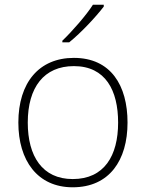

<svg xmlns="http://www.w3.org/2000/svg" viewBox="-20 -786 621 816"><path d="M421 -758V-766H375C348 -723 287 -653 245 -613V-606H274C326 -648 388 -715 421 -758ZM522 -265C522 -423 451 -540 294 -540C146 -540 58 -435 58 -265C58 -104 139 10 289 10C445 10 522 -105 522 -265ZM98 -265C98 -415 167 -505 294 -505C429 -505 482 -401 482 -265C482 -124 423 -25 289 -25C160 -25 98 -122 98 -265Z"/></svg>

Font: Noto Sans Gurmukhi UI ExtraLight
Style: Regular
Weight: 200
Designer: Jelle Bosma - Monotype Design Team
Foundry: Monotype Imaging Inc.
Version: Version 2.004